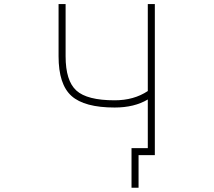

<svg xmlns="http://www.w3.org/2000/svg" viewBox="-20 -752 1040 933"><path d="M298.8 -478.5Q298.8 -359.4 351.1 -312Q403.3 -264.6 537.1 -264.6Q630.9 -264.6 698.2 -309.6V-732.4H732.4V2H715.8H706.1H653.3V160.2H619.1V-32.2H698.2V-268.6Q632.8 -229.5 537.1 -229.5Q390.6 -229.5 327.6 -285.6Q264.6 -341.8 264.6 -478.5V-732.4H298.8Z"/></svg>

Font: GenEi Gothic M ExtraLight
Style: Regular
Weight: 200
Designer: o_tamon (Modified); [Source Han Sans]
Ryoko NISHIZUKA  (kana & ideographs); Paul D. Hunt (Latin, Greek & Cyrillic); Wenl
Version: Version 1.1a;Original Version 1.004